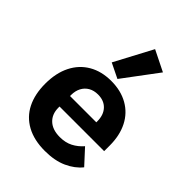

<svg xmlns="http://www.w3.org/2000/svg" viewBox="-237 -945 1074 1074"><g transform="rotate(45 300.0 -407.5)"><path d="M50 -256Q50 -340 80.5 -401Q111 -462 167.5 -495Q224 -528 301 -528Q377 -528 433.5 -496Q490 -464 520 -405Q550 -346 550 -266V-222H197V-213Q197 -162 229 -132Q261 -102 319 -102Q363 -102 396 -119Q429 -136 455 -166L535 -79Q502 -38 447 -13Q392 12 314 12Q229 12 169.5 -20.5Q110 -53 80 -113Q50 -173 50 -256ZM197 -313V-305H405V-313Q405 -363 377.5 -392.5Q350 -422 302 -422Q270 -422 246.5 -408.5Q223 -395 210 -370.5Q197 -346 197 -313ZM317 -560 229 -603 348 -827 471 -766Z"/></g></svg>

Font: iA Writer Mono V
Style: Regular
Weight: 400
Designer: Mike Abbink, Paul van der Laan, Pieter van Rosmalen
Foundry: Bold Monday
Version: Version 2.000